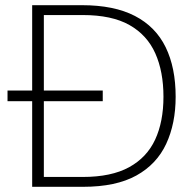

<svg xmlns="http://www.w3.org/2000/svg" viewBox="-20 -720 745 740"><path d="M9 -330V-371H376V-330ZM104 0V-700H296Q420 -700 500 -658.5Q580 -617 618.5 -538Q657 -459 657 -347Q657 -244 620.5 -165.5Q584 -87 505.5 -43.5Q427 0 300 0ZM149 -38H299Q409 -38 477.5 -75.5Q546 -113 578 -182Q610 -251 610 -347Q610 -444 578.5 -514.5Q547 -585 479 -623.5Q411 -662 299 -662H149Z"/></svg>

Font: DM Sans 24pt ExtraLight
Style: Regular
Weight: 250
Designer: Colophon Foundry, Jonny Pinhorn
Foundry: Colophon Foundry
Version: Version 4.004;gftools[0.9.30]